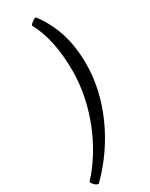

<svg xmlns="http://www.w3.org/2000/svg" viewBox="-292 -847 853 1093"><g transform="rotate(-30 134.5 -300.0)"><path d="M3 200Q-10 200 -22 188.5Q-34 177 -38 165Q15 108 58 38Q101 -32 131.5 -109.5Q162 -187 178.5 -269Q195 -351 195 -432Q195 -537 177 -621Q159 -705 123 -771Q132 -782 144 -790.5Q156 -799 165 -800Q221 -728 251.5 -637Q282 -546 282 -425Q282 -345 263.5 -262Q245 -179 209 -97.5Q173 -16 121 59.5Q69 135 3 200Z"/></g></svg>

Font: Texturina Medium
Style: Italic
Weight: 500
Italic angle: -11°
Designer: Guillermo Torres Carreño
Foundry: Omnibus-Type
Version: Version 1.002